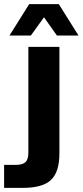

<svg xmlns="http://www.w3.org/2000/svg" viewBox="-23 -764 402 934"><path d="M-3 150V38H56Q85 38 100 25.5Q115 13 115 -22V-536H266V-18Q266 72 225.5 111Q185 150 87 150ZM23 -591 119 -744H263L359 -591H254L191 -680L127 -591Z"/></svg>

Font: Geist
Style: Bold
Weight: 400
Designer: Basement.studio, Andrés Briganti, Mateo Zaragoza
Foundry: Basement.studio, Vercel, Andrés Briganti, Guido Ferreyra, Mateo Zaragoza
Version: Version 1.401